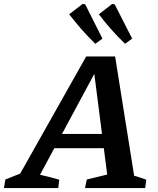

<svg xmlns="http://www.w3.org/2000/svg" viewBox="-56 -949 799 969"><path d="M621 -62Q637 -58 652.5 -52.5Q668 -47 682 -42L677 0H373L382 -43L485 -68L414 -623L443 -619L146 -67Q170 -62 194.5 -55.5Q219 -49 243 -42L238 0H-36L-29 -43L46 -73L379 -664H525ZM164 -201 198 -273H535L543 -201ZM425 -728Q383 -769 352 -805Q321 -841 293 -877L361 -929L374 -927L461 -754ZM575 -728Q533 -769 501.5 -805Q470 -841 443 -877L510 -929L523 -927L611 -754Z"/></svg>

Font: Piazzolla Thin
Style: Bold Italic
Weight: 700
Italic angle: -11.3°
Version: Version 2.005